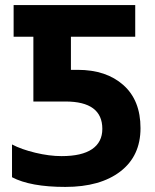

<svg xmlns="http://www.w3.org/2000/svg" viewBox="-20 -734 618 764"><path d="M27.8 -28.8V-159.2Q64.9 -139.6 120.6 -126.2Q176.3 -112.8 225.1 -112.8Q305.7 -112.8 346.4 -140.6Q387.2 -168.5 387.2 -221.2Q387.2 -330.1 240.2 -330.1H112.8V-587.9H34.2V-713.9H518.1V-587.9H262.2V-456.1H289.1Q402.8 -456.1 470.9 -395.5Q539.1 -335 539.1 -224.1Q539.1 -113.3 459 -51.8Q378.9 9.8 240 9.8Q101.1 9.8 27.8 -28.8Z"/></svg>

Font: NotoSans-Bold
Style: Bold
Weight: 700
Designer: Monotype Design team
Foundry: Monotype Imaging Inc.
Version: Version 1.04